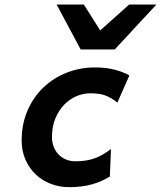

<svg xmlns="http://www.w3.org/2000/svg" viewBox="-20 -793 693 826"><path d="M484.9 -351.6Q471.2 -362.8 458.3 -370.4Q445.3 -377.9 431.6 -382.8Q418 -387.7 402.6 -389.6Q387.2 -391.6 368.2 -391.6Q337.9 -391.6 308.3 -378.9Q278.8 -366.2 255.6 -342Q232.4 -317.9 218 -283Q203.6 -248 203.6 -203.1Q203.6 -182.1 210.4 -163.3Q217.3 -144.5 230.5 -130.1Q243.7 -115.7 262.5 -107.4Q281.2 -99.1 305.2 -99.1Q329.1 -99.1 349.1 -102.3Q369.1 -105.5 387.5 -112.1Q405.8 -118.7 422.9 -128.7Q439.9 -138.7 457.5 -151.9L452.6 -33.7Q418.9 -12.2 375.7 0Q332.5 12.2 277.8 12.2Q235.8 12.2 198.7 -2Q161.6 -16.1 133.8 -42.5Q106 -68.8 89.6 -106Q73.2 -143.1 73.2 -188.5Q73.2 -259.3 98.4 -317.4Q123.5 -375.5 166.7 -416.7Q210 -458 267.3 -480.5Q324.7 -502.9 388.7 -502.9Q437.5 -502.9 475.3 -492.7Q513.2 -482.4 536.6 -468.3ZM652.8 -773.4 473.6 -580.1H327.1L223.6 -773.4H340.8L411.1 -662.1L535.6 -773.4Z"/></svg>

Font: Andika New Basic
Style: Bold Italic
Weight: 700
Italic angle: -14°
Designer: Victor Gaultney, Annie Olsen, Pablo Ugerman
Foundry: SIL International
Version: Version 5.500